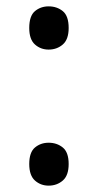

<svg xmlns="http://www.w3.org/2000/svg" viewBox="-20 -570 308 604"><path d="M72 -54Q72 -91 90 -106Q108 -121 133 -121Q159 -121 177.5 -106Q196 -91 196 -54Q196 -18 177.5 -2Q159 14 133 14Q108 14 90 -2Q72 -18 72 -54ZM72 -482Q72 -520 90 -535Q108 -550 133 -550Q159 -550 177.5 -535Q196 -520 196 -482Q196 -446 177.5 -430Q159 -414 133 -414Q108 -414 90 -430Q72 -446 72 -482Z"/></svg>

Font: Noto Sans Cham
Style: Regular
Weight: 400
Designer: Monotype Design Team
Foundry: Monotype Imaging Inc.
Version: Version 2.002